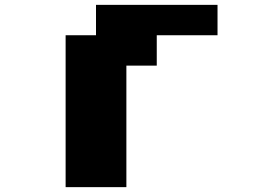

<svg xmlns="http://www.w3.org/2000/svg" viewBox="-20 -770 1040 790"><path d="M375 -750H875V-625H625V-500H500V0H250V-625H375Z"/></svg>

Font: Dogica
Style: Bold
Weight: 700
Monospace: yes
Designer: Roberto Mocci
Version: Version 001.000